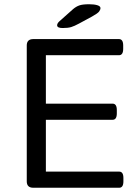

<svg xmlns="http://www.w3.org/2000/svg" viewBox="-20 -884 632 904"><path d="M137 0Q106 0 106 -30V-670Q106 -700 137 -700H540Q560 -700 560 -670V-654Q560 -624 540 -624H196V-396H510Q530 -396 530 -366V-350Q530 -320 510 -320H196V-76H541Q561 -76 561 -46V-30Q561 0 541 0ZM275 -752Q249 -752 249 -765Q249 -774 260 -784L324 -841Q338 -853 353.5 -858.5Q369 -864 400 -864Q423 -864 438 -859.5Q453 -855 453 -846Q453 -838 446.5 -829.5Q440 -821 413 -806L352 -773Q330 -761 315 -756.5Q300 -752 275 -752Z"/></svg>

Font: Asap Semi Expanded
Style: Regular
Weight: 400
Width: 6
Designer: Pablo Cosgaya
Foundry: Omnibus-Type
Version: Version 3.001; ttfautohint (v1.8.4.7-5d5b)